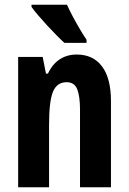

<svg xmlns="http://www.w3.org/2000/svg" viewBox="-20 -786 541 806"><path d="M301.8 -557.1Q371.1 -557.1 408.4 -507.1Q445.8 -457 445.8 -361.8V0H315.9V-324.2Q315.9 -381.8 304.2 -411.4Q292.5 -440.9 259.8 -440.9Q218.8 -440.9 202.4 -400.9Q186 -360.8 186 -263.2V0H56.2V-546.9H159.2L172.9 -477.1H181.2Q193.4 -502.9 210.9 -520.8Q228.5 -538.6 251.5 -547.9Q274.4 -557.1 301.8 -557.1ZM261.2 -766.1Q270.5 -745.1 285.6 -716.6Q300.8 -688 316.7 -661.4Q332.5 -634.8 343.3 -619.1V-606H250.5Q237.3 -617.7 218 -637.2Q198.7 -656.7 178 -679.2Q157.2 -701.7 139.6 -722.4Q122.1 -743.2 112.3 -756.8V-766.1Z"/></svg>

Font: Open Sans Condensed
Style: Regular
Weight: 400
Width: 3
Designer: Monotype Design Team
Foundry: Monotype Imaging Inc.
Version: Version 3.000